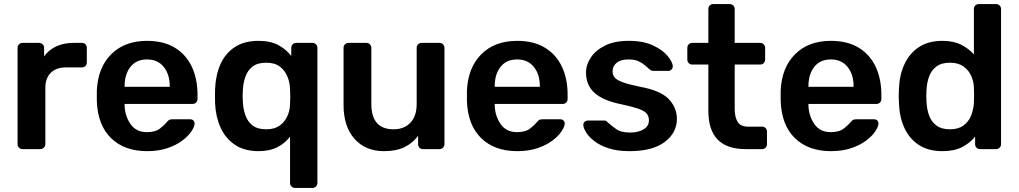

<svg xmlns="http://www.w3.org/2000/svg" viewBox="-20 -730 4988 940"><path d="M90 0Q80 0 73 -7Q66 -14 66 -24V-495Q66 -506 73 -513Q80 -520 90 -520H171Q181 -520 188.5 -513Q196 -506 196 -495V-454Q219 -486 255.5 -503Q292 -520 340 -520H381Q392 -520 398.5 -513Q405 -506 405 -496V-424Q405 -414 398.5 -407Q392 -400 381 -400H303Q255 -400 228.5 -373.5Q202 -347 202 -299V-24Q202 -14 194.5 -7Q187 0 177 0Z M700 10Q589 10 523.5 -54Q458 -118 454 -236Q454 -245 454 -261Q454 -277 454 -286Q459 -399 524.5 -464.5Q590 -530 700 -530Q781 -530 836 -496.5Q891 -463 919 -403.5Q947 -344 947 -266V-245Q947 -235 940 -228Q933 -221 922 -221H590V-213Q592 -161 619.5 -122Q647 -83 699 -83Q741 -83 763.5 -101Q786 -119 794 -129Q803 -140 808 -143Q813 -146 825 -146H911Q921 -146 927 -140Q933 -134 933 -125Q932 -109 916.5 -86Q901 -63 871.5 -41Q842 -19 799 -4.5Q756 10 700 10ZM590 -305H811V-308Q811 -366 781.5 -402.5Q752 -439 700 -439Q647 -439 618.5 -402.5Q590 -366 590 -308Z M1424 190Q1414 190 1407 183Q1400 176 1400 166V-61Q1376 -29 1338 -9.5Q1300 10 1246 10Q1177 10 1130.5 -21Q1084 -52 1060 -105Q1036 -158 1033 -224Q1032 -260 1033 -295Q1036 -364 1060 -417Q1084 -470 1130.5 -500Q1177 -530 1246 -530Q1304 -530 1343 -509Q1382 -488 1406 -456V-496Q1406 -506 1413 -513Q1420 -520 1430 -520H1510Q1520 -520 1527 -513Q1534 -506 1534 -496V166Q1534 176 1527 183Q1520 190 1510 190ZM1284 -97Q1324 -97 1349 -115Q1374 -133 1386.5 -160.5Q1399 -188 1400 -218Q1402 -257 1400 -295Q1399 -326 1387 -355.5Q1375 -385 1350 -404Q1325 -423 1284 -423Q1241 -423 1217 -404.5Q1193 -386 1182 -356Q1171 -326 1169 -290Q1167 -260 1169 -230Q1171 -194 1182 -164Q1193 -134 1217 -115.5Q1241 -97 1284 -97Z M1860 10Q1769 10 1715.5 -50.5Q1662 -111 1662 -215V-496Q1662 -506 1669 -513Q1676 -520 1686 -520H1774Q1784 -520 1791 -513Q1798 -506 1798 -496V-221Q1798 -97 1907 -97Q1959 -97 1989.5 -129.5Q2020 -162 2020 -221V-496Q2020 -506 2027 -513Q2034 -520 2044 -520H2132Q2142 -520 2149 -513Q2156 -506 2156 -496V-24Q2156 -14 2149 -7Q2142 0 2132 0H2051Q2040 0 2033.5 -7Q2027 -14 2027 -24V-65Q2000 -29 1960 -9.5Q1920 10 1860 10Z M2512 10Q2401 10 2335.5 -54Q2270 -118 2266 -236Q2266 -245 2266 -261Q2266 -277 2266 -286Q2271 -399 2336.5 -464.5Q2402 -530 2512 -530Q2593 -530 2648 -496.5Q2703 -463 2731 -403.5Q2759 -344 2759 -266V-245Q2759 -235 2752 -228Q2745 -221 2734 -221H2402V-213Q2404 -161 2431.5 -122Q2459 -83 2511 -83Q2553 -83 2575.5 -101Q2598 -119 2606 -129Q2615 -140 2620 -143Q2625 -146 2637 -146H2723Q2733 -146 2739 -140Q2745 -134 2745 -125Q2744 -109 2728.5 -86Q2713 -63 2683.5 -41Q2654 -19 2611 -4.5Q2568 10 2512 10ZM2402 -305H2623V-308Q2623 -366 2593.5 -402.5Q2564 -439 2512 -439Q2459 -439 2430.5 -402.5Q2402 -366 2402 -308Z M3062 10Q3002 10 2959.5 -4Q2917 -18 2890 -39Q2863 -60 2850 -81Q2837 -102 2836 -116Q2835 -128 2842.5 -134Q2850 -140 2859 -140H2938Q2942 -140 2945.5 -139Q2949 -138 2953 -133Q2972 -116 2996 -98.5Q3020 -81 3065 -81Q3104 -81 3130.5 -96.5Q3157 -112 3157 -141Q3157 -161 3145.5 -174.5Q3134 -188 3103 -198.5Q3072 -209 3015 -221Q2930 -239 2889.5 -276.5Q2849 -314 2849 -374Q2849 -413 2872.5 -448.5Q2896 -484 2942.5 -507Q2989 -530 3058 -530Q3130 -530 3177.5 -507.5Q3225 -485 3248.5 -456Q3272 -427 3274 -407Q3274 -396 3267.5 -389.5Q3261 -383 3252 -383H3178Q3168 -383 3161 -390Q3149 -400 3136.5 -411Q3124 -422 3105.5 -430.5Q3087 -439 3057 -439Q3019 -439 2999 -422.5Q2979 -406 2979 -381Q2979 -364 2988.5 -351.5Q2998 -339 3027 -328Q3056 -317 3115 -305Q3216 -286 3255 -244Q3294 -202 3294 -148Q3294 -80 3234.5 -35Q3175 10 3062 10Z M3630 0Q3448 0 3448 -187V-414H3369Q3359 -414 3352 -421Q3345 -428 3345 -439V-496Q3345 -506 3352 -513Q3359 -520 3369 -520H3448V-686Q3448 -696 3454.5 -703Q3461 -710 3472 -710H3553Q3563 -710 3570 -703Q3577 -696 3577 -686V-520H3702Q3712 -520 3719 -513Q3726 -506 3726 -496V-439Q3726 -428 3719 -421Q3712 -414 3702 -414H3577V-197Q3577 -156 3591.5 -133Q3606 -110 3642 -110H3711Q3721 -110 3728 -103Q3735 -96 3735 -86V-24Q3735 -14 3728 -7Q3721 0 3711 0Z M4048 10Q3937 10 3871.5 -54Q3806 -118 3802 -236Q3802 -245 3802 -261Q3802 -277 3802 -286Q3807 -399 3872.5 -464.5Q3938 -530 4048 -530Q4129 -530 4184 -496.5Q4239 -463 4267 -403.5Q4295 -344 4295 -266V-245Q4295 -235 4288 -228Q4281 -221 4270 -221H3938V-213Q3940 -161 3967.5 -122Q3995 -83 4047 -83Q4089 -83 4111.5 -101Q4134 -119 4142 -129Q4151 -140 4156 -143Q4161 -146 4173 -146H4259Q4269 -146 4275 -140Q4281 -134 4281 -125Q4280 -109 4264.5 -86Q4249 -63 4219.5 -41Q4190 -19 4147 -4.5Q4104 10 4048 10ZM3938 -305H4159V-308Q4159 -366 4129.5 -402.5Q4100 -439 4048 -439Q3995 -439 3966.5 -402.5Q3938 -366 3938 -308Z M4594 10Q4524 10 4477.5 -21Q4431 -52 4407 -105.5Q4383 -159 4381 -228Q4379 -260 4381 -293Q4383 -360 4407 -413.5Q4431 -467 4477.5 -498.5Q4524 -530 4594 -530Q4648 -530 4685.5 -511Q4723 -492 4748 -464V-686Q4748 -696 4754.5 -703Q4761 -710 4772 -710H4857Q4867 -710 4874 -703Q4881 -696 4881 -686V-24Q4881 -14 4874 -7Q4867 0 4857 0H4778Q4767 0 4760.5 -7Q4754 -14 4754 -24V-61Q4729 -30 4690.5 -10Q4652 10 4594 10ZM4631 -97Q4672 -97 4697.5 -116Q4723 -135 4734.5 -164.5Q4746 -194 4748 -225Q4750 -263 4748 -302Q4747 -332 4734.5 -359.5Q4722 -387 4696.5 -405Q4671 -423 4631 -423Q4589 -423 4564.5 -404.5Q4540 -386 4529 -356Q4518 -326 4516 -290Q4514 -260 4516 -230Q4518 -194 4529 -164Q4540 -134 4564.5 -115.5Q4589 -97 4631 -97Z"/></svg>

Font: Rubik Medium
Style: Regular
Weight: 500
Designer: Hubert and Fischer
Foundry: Hubert and Fischer
Version: Version 2.300; ttfautohint (v1.8.4.7-5d5b);gftools[0.9.30]